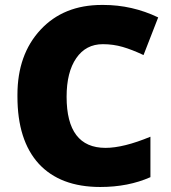

<svg xmlns="http://www.w3.org/2000/svg" viewBox="-20 -744 689 774"><path d="M384.3 9.8Q222.7 9.8 136.2 -84Q50.3 -178.2 50.3 -355Q50.3 -358.4 50.3 -361.8Q50.3 -523.9 143.3 -624Q236.3 -724.1 390.6 -724.1Q393.6 -724.1 396.5 -724.1Q512.7 -724.1 617.7 -673.8L558.6 -522Q513.2 -543.5 474.9 -554.7Q436.5 -565.9 394.5 -565.9Q326.2 -565.9 287.4 -509.5Q248.5 -453.1 248.5 -354Q248.5 -147.9 405.3 -147.9Q478 -147.9 586.4 -192.9V-29.8Q497.1 9.8 384.3 9.8Z"/></svg>

Font: Open Sans Hebrew Extra Bold
Style: Regular
Weight: 800
Foundry: Ascender Corporation, Yanek Iontef
Version: Version 2.001;PS 002.001;hotconv 1.0.70;makeotf.lib2.5.58329